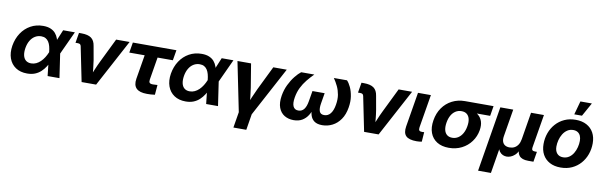

<svg xmlns="http://www.w3.org/2000/svg" viewBox="-56 -1335 6692 2126"><g transform="rotate(10 3290.0 -272.0)"><path d="M246.1 11.7Q169.4 11.7 116.9 -23.4Q64.5 -58.6 42.2 -120.6Q20 -182.6 32.7 -263.2Q46.4 -344.7 87.4 -406.7Q128.4 -468.8 191.2 -503.7Q253.9 -538.6 332 -538.6Q381.8 -538.6 416.3 -523.9Q450.7 -509.3 471.9 -484.1Q493.2 -459 504.4 -426.8Q515.6 -394.5 519.5 -359.4H555.2L568.4 -274.9L608.9 0H475.6L446.3 -265.6Q442.9 -299.8 435.3 -328.4Q427.7 -356.9 414.3 -377.7Q400.9 -398.4 380.4 -409.9Q359.9 -421.4 330.6 -421.4Q292.5 -421.4 261.2 -402.3Q230 -383.3 209 -348.1Q188 -313 179.7 -264.2Q171.9 -215.8 179.7 -180.4Q187.5 -145 210.7 -125.7Q233.9 -106.4 271 -106.4Q300.8 -106.4 326.9 -118.7Q353 -130.9 375.2 -152.3Q397.5 -173.8 415.3 -202.1Q433.1 -230.5 446.3 -262.7L557.1 -529.3H689L565.9 -262.7L523.4 -174.3H487.8Q470.7 -137.7 449.5 -104.5Q428.2 -71.3 399.9 -44.9Q371.6 -18.6 333.7 -3.4Q295.9 11.7 246.1 11.7Z M857.9 0 778.8 -389.6Q775.9 -403.8 767.1 -410.2Q758.3 -416.5 741.7 -416.5H715.8L734.9 -530.8H762.2Q836.4 -530.8 873.5 -503.7Q910.6 -476.6 919.4 -415.5L946.8 -261.7Q954.6 -212.9 959.2 -163.3Q963.9 -113.8 968.3 -63H935.5Q957 -113.8 977.5 -163.3Q998 -212.9 1022 -261.7L1152.8 -529.3H1304.2L1021 0Z M1592.3 3.4Q1508.3 3.4 1472.7 -32.7Q1437 -68.8 1448.7 -141.1L1494.1 -413.1H1321.3L1340.8 -529.3H1830.6L1811 -413.1H1639.2L1597.2 -159.7Q1592.8 -133.8 1601.8 -122.6Q1610.8 -111.3 1639.2 -111.3Q1650.4 -111.3 1665 -112.3Q1679.7 -113.3 1690.9 -113.8L1681.6 -2.4Q1658.7 1 1636.2 2.2Q1613.8 3.4 1592.3 3.4Z M2028.8 11.7Q1952.1 11.7 1899.7 -23.4Q1847.2 -58.6 1825 -120.6Q1802.7 -182.6 1815.4 -263.2Q1829.1 -344.7 1870.1 -406.7Q1911.1 -468.8 1973.9 -503.7Q2036.6 -538.6 2114.7 -538.6Q2164.6 -538.6 2199 -523.9Q2233.4 -509.3 2254.6 -484.1Q2275.9 -459 2287.1 -426.8Q2298.3 -394.5 2302.2 -359.4H2337.9L2351.1 -274.9L2391.6 0H2258.3L2229 -265.6Q2225.6 -299.8 2218 -328.4Q2210.4 -356.9 2197 -377.7Q2183.6 -398.4 2163.1 -409.9Q2142.6 -421.4 2113.3 -421.4Q2075.2 -421.4 2043.9 -402.3Q2012.7 -383.3 1991.7 -348.1Q1970.7 -313 1962.4 -264.2Q1954.6 -215.8 1962.4 -180.4Q1970.2 -145 1993.4 -125.7Q2016.6 -106.4 2053.7 -106.4Q2083.5 -106.4 2109.6 -118.7Q2135.7 -130.9 2158 -152.3Q2180.2 -173.8 2198 -202.1Q2215.8 -230.5 2229 -262.7L2339.8 -529.3H2471.7L2348.6 -262.7L2306.2 -174.3H2270.5Q2253.4 -137.7 2232.2 -104.5Q2210.9 -71.3 2182.6 -44.9Q2154.3 -18.6 2116.5 -3.4Q2078.6 11.7 2028.8 11.7Z M2631.8 35.6 2517.1 -529.3H2669.9L2713.9 -261.7Q2721.7 -212.9 2726.3 -163.3Q2731 -113.8 2735.8 -63H2702.6Q2724.1 -113.8 2744.9 -163.3Q2765.6 -212.9 2789.1 -261.7L2919.9 -529.3H3071.3L2769 35.6ZM2600.6 204.1 2634.8 -2.9H2779.3L2745.6 204.1Z M3241.7 7.8Q3182.6 7.8 3137.9 -19.3Q3093.3 -46.4 3073 -100.8Q3052.7 -155.3 3065.9 -236.8Q3077.1 -304.2 3105.2 -361.8Q3133.3 -419.4 3168 -462.6Q3202.6 -505.9 3233.4 -529.3H3381.3Q3341.8 -490.2 3306.9 -447.3Q3272 -404.3 3247.1 -354Q3222.2 -303.7 3211.9 -242.2Q3200.7 -175.3 3217 -140.6Q3233.4 -106 3275.4 -106Q3314.9 -106 3338.9 -136.7Q3362.8 -167.5 3372.6 -226.6L3392.6 -345.7H3529.8L3509.8 -226.6Q3500 -167.5 3512.7 -136.7Q3525.4 -106 3565.4 -106Q3608.9 -106 3636.7 -140.9Q3664.6 -175.8 3675.3 -241.7Q3686 -303.7 3677.5 -354Q3668.9 -404.3 3648.4 -447.3Q3627.9 -490.2 3601.1 -529.3H3748.5Q3772 -505.4 3792.2 -462.2Q3812.5 -418.9 3821.5 -361.3Q3830.6 -303.7 3819.3 -236.8Q3806.2 -155.3 3768.3 -100.8Q3730.5 -46.4 3677 -19.3Q3623.5 7.8 3563.5 7.8Q3506.3 7.8 3474.1 -15.6Q3441.9 -39.1 3429.9 -80.1Q3418 -121.1 3420.4 -173.8H3442.9Q3428.7 -120.6 3402.8 -79.6Q3377 -38.6 3337.4 -15.4Q3297.9 7.8 3241.7 7.8Z M4034.2 0 3955.1 -389.6Q3952.1 -403.8 3943.4 -410.2Q3934.6 -416.5 3918 -416.5H3892.1L3911.1 -530.8H3938.5Q4012.7 -530.8 4049.8 -503.7Q4086.9 -476.6 4095.7 -415.5L4123 -261.7Q4130.9 -212.9 4135.5 -163.3Q4140.1 -113.8 4144.5 -63H4111.8Q4133.3 -113.8 4153.8 -163.3Q4174.3 -212.9 4198.2 -261.7L4329.1 -529.3H4480.5L4197.3 0Z M4624 1.5Q4537.6 1.5 4503.9 -32.5Q4470.2 -66.4 4482.4 -140.6L4546.9 -529.3H4691.9L4629.9 -157.2Q4626 -132.3 4633.8 -121.6Q4641.6 -110.8 4665 -110.8Q4672.9 -110.8 4679 -111.3Q4685.1 -111.8 4689.9 -112.3L4682.1 -3.9Q4671.4 -2 4656.2 -0.2Q4641.1 1.5 4624 1.5Z M4987.3 11.2Q4907.7 11.2 4853.8 -22.5Q4799.8 -56.2 4777.1 -117.2Q4754.4 -178.2 4768.1 -259.8Q4781.2 -341.3 4823.7 -401.9Q4866.2 -462.4 4931.2 -495.8Q4996.1 -529.3 5075.7 -529.3H5396.5L5377.9 -417H5152.3L5057.1 -413.1Q5020.5 -413.1 4991.2 -394.5Q4961.9 -376 4942.4 -341.8Q4922.9 -307.6 4915 -259.8Q4907.2 -212.4 4915 -177.7Q4922.9 -143.1 4945.8 -124Q4968.8 -105 5005.9 -105Q5042.5 -105 5072 -124Q5101.6 -143.1 5121.6 -177.7Q5141.6 -212.4 5149.4 -259.8Q5157.7 -307.6 5149.4 -341.8Q5141.1 -376 5118.2 -394.5Q5095.2 -413.1 5058.6 -413.1L5064.9 -458Q5120.1 -458 5165.8 -445.3Q5211.4 -432.6 5242.9 -406.2Q5274.4 -379.9 5287.8 -338.9Q5301.3 -297.9 5292 -240.2Q5279.8 -168.5 5238 -111.3Q5196.3 -54.2 5131.8 -21.5Q5067.4 11.2 4987.3 11.2Z M5351.6 204.1 5472.7 -529.3H5617.7L5566.9 -223.1Q5560.5 -185.1 5569.3 -159.9Q5578.1 -134.8 5598.9 -122.3Q5619.6 -109.9 5649.4 -109.9Q5679.7 -109.9 5703.9 -122.3Q5728 -134.8 5744.6 -159.9Q5761.2 -185.1 5767.6 -223.1L5817.9 -529.3H5962.9L5900.4 -153.8Q5897 -133.3 5905.3 -123.8Q5913.6 -114.3 5935.5 -114.3H5957L5938 0H5877.4Q5806.6 0 5777.6 -35.9Q5748.5 -71.8 5759.8 -139.2L5768.1 -188.5H5792Q5783.2 -134.3 5765.6 -98.4Q5748 -62.5 5725.6 -42.2Q5703.1 -22 5679.7 -13.2Q5656.2 -4.4 5635.7 -4.4Q5614.3 -4.4 5593 -13.2Q5571.8 -22 5556.2 -42.5Q5540.5 -63 5534.7 -98.6Q5528.8 -134.3 5537.6 -188.5H5561L5496.1 204.1Z M6244.1 11.2Q6172.4 11.2 6120.8 -16.6Q6069.3 -44.4 6041.7 -94.7Q6014.2 -145 6014.2 -212.9Q6014.2 -278.3 6035.4 -337.2Q6056.6 -396 6096.9 -441.4Q6137.2 -486.8 6193.6 -512.7Q6250 -538.6 6319.3 -538.6Q6391.6 -538.6 6443.1 -510.7Q6494.6 -482.9 6522 -432.4Q6549.3 -381.8 6549.3 -314Q6549.3 -249.5 6528.6 -190.9Q6507.8 -132.3 6467.8 -86.7Q6427.7 -41 6371.3 -14.9Q6314.9 11.2 6244.1 11.2ZM6251 -105Q6289.6 -105 6318.6 -124.5Q6347.7 -144 6366.7 -175.8Q6385.7 -207.5 6395 -244.6Q6404.3 -281.7 6404.3 -316.4Q6404.3 -349.6 6393.6 -373.3Q6382.8 -397 6362.3 -409.7Q6341.8 -422.4 6312.5 -422.4Q6274.4 -422.4 6245.6 -402.8Q6216.8 -383.3 6197.5 -351.8Q6178.2 -320.3 6168.7 -283.2Q6159.2 -246.1 6159.2 -210.4Q6159.2 -161.6 6183.3 -133.3Q6207.5 -105 6251 -105ZM6292.5 -595.2 6334.5 -747.6H6463.4L6378.9 -595.2Z"/></g></svg>

Font: Inter 24pt
Style: Bold Italic
Weight: 700
Italic angle: -9.3988°
Version: Version 4.001;git-66647c0bb